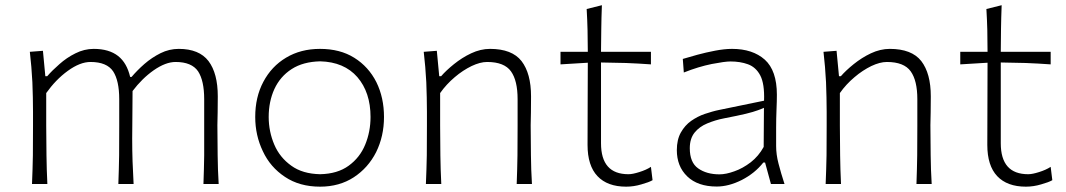

<svg xmlns="http://www.w3.org/2000/svg" viewBox="-20 -690 3997 720"><path d="M742.9 0H800C797.6 -37.1 796.7 -72.9 796.2 -107.6C795.7 -141.9 795.2 -179.5 795.2 -220.5C795.2 -234.3 795.7 -250.5 796.2 -269C796.7 -287.6 796.7 -307.1 796.7 -328.6C796.7 -386.2 785.2 -430 761.9 -461C738.6 -491.4 701.4 -506.7 650.5 -506.7C626.7 -506.7 603.8 -501.4 581.9 -490.5C560 -479.5 540 -466.2 521.4 -450C502.9 -433.8 487.1 -417.6 473.3 -401.4H468.1C460 -436.2 445.2 -462.4 422.9 -480C400.5 -497.6 370 -506.7 331.4 -506.7C307.6 -506.7 284.8 -501 262.9 -490C240.5 -479 220.5 -465.2 202.9 -449.5C184.8 -433.8 169.5 -418.6 157.1 -404.3H150L141 -499.5L91.9 -495.7C96.2 -458.1 99.5 -420.5 101.4 -381.9C102.9 -343.3 103.8 -306.2 103.8 -270.5V-220.5C103.8 -179.5 103.8 -141.9 103.3 -107.6C102.9 -72.9 101.4 -37.1 100 0H157.6C155.7 -37.1 154.8 -72.9 154.3 -107.1C153.8 -141.4 153.3 -178.6 153.3 -219V-341C176.7 -373.8 203.3 -401.9 234.3 -424.3C265.2 -446.7 293.3 -457.6 319.5 -457.6C360.5 -457.6 388.6 -445.7 404.3 -422.4C419.5 -399 427.1 -364.3 427.1 -318.1V-219C427.1 -178.6 427.1 -141.4 426.7 -107.1C426.2 -72.9 425.2 -37.1 423.8 0H481C479.5 -29 478.1 -57.6 477.1 -84.8C476.2 -111.9 475.7 -140 475.7 -170C475.7 -186.7 475.7 -205.7 476.2 -227.6C476.2 -249 476.2 -271 476.7 -292.4C476.7 -313.8 476.7 -332.9 477.1 -348.6C500.5 -379.5 526.7 -405.7 556.7 -426.7C586.2 -447.1 613.3 -457.6 638.6 -457.6C679 -457.6 707.1 -445.7 722.9 -422.4C738.1 -399 745.7 -364.3 745.7 -318.1V-219C745.7 -178.6 745.7 -141.4 745.7 -107.1C745.2 -72.9 744.3 -37.1 742.9 0Z M1180.5 10C1228.6 10 1271 -1.9 1306.7 -25.2C1342.4 -48.6 1370.5 -80 1390.5 -119.5C1410 -159 1420 -202.9 1420 -251.4C1420 -299.5 1410.5 -343.3 1391.4 -381.9C1371.9 -420.5 1344.3 -451 1308.6 -473.3C1272.9 -495.7 1230 -506.7 1180 -506.7C1131.9 -506.7 1089.5 -495.7 1052.9 -473.8C1016.2 -451.9 988.1 -421.9 967.6 -383.3C947.1 -344.8 937.1 -301 937.1 -251.4C937.1 -205.2 946.7 -162.4 965.7 -122.9C984.3 -82.9 1011.9 -51 1048.6 -26.7C1084.8 -2.4 1128.6 10 1180.5 10ZM1180.5 -36.7C1136.7 -37.6 1100.5 -48.1 1072.4 -68.6C1043.8 -89 1022.4 -115.2 1008.6 -147.6C994.8 -180 987.6 -214.8 987.6 -251.4C987.6 -290 994.8 -325.2 1009 -356.2C1023.3 -387.1 1044.8 -412.4 1073.8 -431C1102.4 -449.5 1138.1 -459 1180.5 -460C1240.5 -458.6 1287.1 -438.6 1320 -401C1352.9 -362.9 1369.5 -312.9 1369.5 -251.4C1369.5 -214.8 1362.9 -180 1349.5 -147.6C1336.2 -115.2 1315.7 -89 1287.6 -68.6C1259.5 -48.1 1223.8 -37.6 1180.5 -36.7Z M1577.1 0H1634.8C1632.9 -37.1 1631.9 -72.9 1631.4 -107.1C1631 -141.4 1630.5 -178.6 1630.5 -219V-341C1646.2 -363.3 1664.3 -382.9 1685.2 -400.5C1705.7 -418.1 1727.1 -431.9 1748.6 -442.4C1770 -452.4 1789 -457.6 1806.7 -457.6C1850 -457.6 1879.5 -445.7 1896.2 -422.4C1912.9 -399 1921 -364.3 1921 -318.1V-219C1921 -178.6 1921 -141.4 1920.5 -107.1C1920 -72.9 1919 -37.1 1917.6 0H1974.8C1972.4 -37.1 1971.4 -72.9 1971 -107.6C1970.5 -141.9 1970 -179.5 1970 -220.5C1970 -234.3 1970.5 -250.5 1971 -269C1971.4 -287.6 1971.4 -307.1 1971.4 -328.6C1971.4 -386.2 1959.5 -430 1935.7 -461C1911.9 -491.4 1872.4 -506.7 1817.6 -506.7C1793.8 -506.7 1770 -501 1746.7 -490C1723.3 -479 1701.9 -465.2 1682.4 -449.5C1662.9 -433.8 1646.7 -418.6 1634.3 -404.3H1627.1L1618.1 -499.5L1569 -495.7C1573.3 -458.1 1576.7 -420.5 1578.6 -381.9C1580 -343.3 1581 -306.2 1581 -270.5V-220.5C1581 -179.5 1581 -141.9 1580.5 -107.6C1580 -72.9 1578.6 -37.1 1577.1 0Z M2328.1 10C2347.1 10 2366.2 7.1 2385.2 1.4C2403.8 -3.8 2418.1 -9 2427.1 -14.3L2421 -64.3C2408.6 -56.2 2394.3 -50 2377.6 -44.8C2361 -39.5 2347.6 -36.7 2336.7 -36.7C2268.1 -36.7 2233.8 -75.2 2233.8 -152.9V-455.7C2264.3 -455.2 2295.2 -454.8 2327.1 -453.8C2359 -452.4 2390 -451 2421 -448.6V-495.7H2233.8C2233.8 -527.6 2234.3 -556.7 2234.8 -582.4C2235.2 -608.1 2235.7 -637.6 2237.1 -670.5L2180 -656.2C2181.4 -628.6 2182.9 -601.9 2183.3 -576.7C2183.8 -551 2184.3 -523.8 2184.3 -495.7H2081.9V-448.6L2184.3 -454.8C2184.3 -416.2 2184.3 -370.5 2183.8 -316.7C2183.3 -262.9 2183.3 -206.2 2183.3 -146.7C2183.3 -94.8 2195.7 -55.7 2220.5 -29.5C2245.2 -3.3 2281 10 2328.1 10Z M2667.6 9.5C2697.6 9.5 2729 1.4 2761.9 -15.2C2794.3 -31.9 2821 -53.3 2842.4 -80.5H2849L2871 0H2921.9C2912.9 -27.1 2905.7 -52.9 2899.5 -76.2C2893.3 -99.5 2890.5 -121.9 2890.5 -142.4V-211.4C2890.5 -233.8 2891 -256.7 2891.9 -279C2892.9 -301.4 2893.3 -320 2893.3 -334.8C2893.3 -395.2 2878.1 -439 2848.1 -466.2C2817.6 -493.3 2776.7 -506.7 2725.2 -506.7C2705.7 -506.7 2684.8 -504.3 2661.9 -500C2639 -495.7 2617.1 -490.5 2595.7 -484.8C2574.3 -478.6 2555.7 -473.3 2540.5 -469L2544.3 -418.1C2581.4 -432.9 2616.2 -443.3 2649 -450C2681.4 -456.2 2704.8 -459.5 2719 -459.5C2743.3 -459.5 2765.2 -456.2 2784.8 -449C2804.3 -441.9 2820 -428.1 2831 -407.1C2841.9 -386.2 2846.7 -354.8 2845.2 -312.4L2676.2 -277.6C2659.5 -274.3 2641.9 -269 2623.3 -262.9C2604.8 -256.7 2587.6 -247.6 2571.9 -236.7C2556.2 -225.7 2543.3 -211 2533.3 -193.3C2523.3 -175.7 2518.1 -153.3 2518.1 -127.1C2518.1 -86.7 2531 -53.8 2557.1 -28.6C2583.3 -3.3 2620 9.5 2667.6 9.5ZM2678.1 -36.2C2645.7 -36.2 2619 -43.8 2598.1 -58.6C2577.1 -73.3 2566.7 -98.6 2566.7 -134.3C2566.7 -158.6 2572.9 -178.1 2584.8 -192.9C2596.7 -207.6 2612.4 -219 2631.9 -227.1C2651.4 -235.2 2672.4 -241.9 2695.2 -246.2C2730 -252.9 2757.1 -258.6 2776.7 -263.3C2796.2 -268.1 2811 -272.4 2821 -276.2C2831 -279.5 2838.6 -282.9 2844.8 -285.7L2843.8 -139C2831 -115.7 2814.8 -96.7 2795.2 -81.4C2775.2 -66.2 2754.8 -54.8 2733.8 -47.6C2712.9 -40 2694.3 -36.2 2678.1 -36.2Z M3076.2 0H3133.8C3131.9 -37.1 3131 -72.9 3130.5 -107.1C3130 -141.4 3129.5 -178.6 3129.5 -219V-341C3145.2 -363.3 3163.3 -382.9 3184.3 -400.5C3204.8 -418.1 3226.2 -431.9 3247.6 -442.4C3269 -452.4 3288.1 -457.6 3305.7 -457.6C3349 -457.6 3378.6 -445.7 3395.2 -422.4C3411.9 -399 3420 -364.3 3420 -318.1V-219C3420 -178.6 3420 -141.4 3419.5 -107.1C3419 -72.9 3418.1 -37.1 3416.7 0H3473.8C3471.4 -37.1 3470.5 -72.9 3470 -107.6C3469.5 -141.9 3469 -179.5 3469 -220.5C3469 -234.3 3469.5 -250.5 3470 -269C3470.5 -287.6 3470.5 -307.1 3470.5 -328.6C3470.5 -386.2 3458.6 -430 3434.8 -461C3411 -491.4 3371.4 -506.7 3316.7 -506.7C3292.9 -506.7 3269 -501 3245.7 -490C3222.4 -479 3201 -465.2 3181.4 -449.5C3161.9 -433.8 3145.7 -418.6 3133.3 -404.3H3126.2L3117.1 -499.5L3068.1 -495.7C3072.4 -458.1 3075.7 -420.5 3077.6 -381.9C3079 -343.3 3080 -306.2 3080 -270.5V-220.5C3080 -179.5 3080 -141.9 3079.5 -107.6C3079 -72.9 3077.6 -37.1 3076.2 0Z M3827.1 10C3846.2 10 3865.2 7.1 3884.3 1.4C3902.9 -3.8 3917.1 -9 3926.2 -14.3L3920 -64.3C3907.6 -56.2 3893.3 -50 3876.7 -44.8C3860 -39.5 3846.7 -36.7 3835.7 -36.7C3767.1 -36.7 3732.9 -75.2 3732.9 -152.9V-455.7C3763.3 -455.2 3794.3 -454.8 3826.2 -453.8C3858.1 -452.4 3889 -451 3920 -448.6V-495.7H3732.9C3732.9 -527.6 3733.3 -556.7 3733.8 -582.4C3734.3 -608.1 3734.8 -637.6 3736.2 -670.5L3679 -656.2C3680.5 -628.6 3681.9 -601.9 3682.4 -576.7C3682.9 -551 3683.3 -523.8 3683.3 -495.7H3581V-448.6L3683.3 -454.8C3683.3 -416.2 3683.3 -370.5 3682.9 -316.7C3682.4 -262.9 3682.4 -206.2 3682.4 -146.7C3682.4 -94.8 3694.8 -55.7 3719.5 -29.5C3744.3 -3.3 3780 10 3827.1 10Z"/></svg>

Font: Pinar Light
Style: Regular
Weight: 300
Designer: Amin Abedi
Version: Version 2.00;September 9, 2021;FontCreator 13.0.0.2683 64-bi